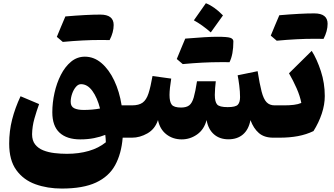

<svg xmlns="http://www.w3.org/2000/svg" viewBox="-20 -834 2023 1163"><path d="M494.1 -490.7Q549.3 -490.7 594.7 -451.9Q640.1 -413.1 671.9 -346.2Q703.6 -279.3 716.8 -195.8H779.3V0H723.1Q715.3 97.2 677.5 166.3Q639.6 235.4 561.5 271.7Q483.4 308.1 354.5 308.1Q267.1 308.1 194.6 282Q122.1 255.9 78.9 196.3Q35.6 136.7 35.6 36.1Q35.6 -40.5 53.5 -110.4Q71.3 -180.2 104.5 -251L216.8 -203.6Q201.7 -162.1 188.5 -115.7Q175.3 -69.3 174.3 -21Q174.3 17.6 192.9 41Q211.4 64.5 242.2 76.7Q272.9 88.9 310.3 93.3Q347.7 97.7 385.3 97.7Q457.5 97.7 517.6 80.3Q577.6 63 621.1 27.8Q620.6 5.9 617.7 -17.1Q587.9 -4.9 549.6 2.7Q511.2 10.3 466.3 10.3Q384.8 10.3 340.8 -30.3Q296.9 -70.8 296.9 -153.8Q296.9 -211.9 310.1 -271.2Q323.2 -330.6 348.6 -380.4Q374 -430.2 410.6 -460.4Q447.3 -490.7 494.1 -490.7ZM470.7 -324.2Q453.6 -324.2 439.5 -307.4Q425.3 -290.5 416.7 -265.6Q408.2 -240.7 408.2 -217.3Q408.2 -189 429.2 -178.5Q450.2 -168 487.3 -168Q511.7 -168 537.6 -170.2Q563.5 -172.4 585.9 -176.8Q569.3 -242.2 539.6 -283.2Q509.8 -324.2 470.7 -324.2ZM587.9 -591.8Q484.4 -591.8 360.4 -580.1L324.2 -610.8Q337.4 -642.6 350.1 -673.3Q362.8 -704.1 376 -734.4Q506.8 -745.6 587.6 -745.6Q668.5 -745.6 668.5 -682.6Q668.5 -638.7 644 -591.3Z M1363.8 9.8Q1310.5 9.8 1275.9 -20.5Q1241.2 -50.8 1231.4 -106.9Q1216.3 -49.3 1173.8 -19.5Q1131.3 10.3 1080.6 10.3Q1026.9 10.3 987.5 -20.5Q948.2 -51.3 937 -106.9Q918.9 -52.2 873 -26.1Q827.1 0 779.3 0Q768.6 0 763.2 -8.1Q757.8 -16.1 757.8 -38.6V-157.2Q757.8 -179.7 763.2 -187.7Q768.6 -195.8 779.3 -195.8Q821.3 -195.8 844 -212.4Q866.7 -229 879.4 -267.8Q892.1 -306.6 903.8 -373.5L1017.1 -357.9Q1012.2 -328.6 1009.5 -302.5Q1006.8 -276.4 1006.8 -258.8Q1006.8 -217.3 1020.3 -200Q1033.7 -182.6 1076.7 -182.6Q1108.9 -182.6 1126.2 -196Q1143.6 -209.5 1153.6 -244.1Q1163.6 -278.8 1173.3 -341.8H1287.1Q1284.7 -324.2 1283 -300Q1281.2 -275.9 1281.2 -259.3Q1281.2 -217.3 1295.2 -201.2Q1309.1 -185.1 1358.9 -185.1Q1406.7 -185.1 1420.4 -199.5Q1434.1 -213.9 1434.1 -245.6Q1434.1 -278.8 1429.2 -316.9Q1424.3 -355 1419.4 -377.9L1540.5 -402.8Q1552.7 -325.2 1564.5 -279.8Q1576.2 -234.4 1594.5 -215.1Q1612.8 -195.8 1643.6 -195.8H1656.2V0H1635.3Q1580.6 0 1548.1 -28.1Q1515.6 -56.2 1497.1 -106.4Q1486.3 -49.3 1451.9 -19.8Q1417.5 9.8 1363.8 9.8ZM1086.9 -445.8Q1064.5 -465.8 1050.8 -476.6Q1064 -509.8 1076.9 -540Q1089.8 -570.3 1102.1 -600.1Q1234.9 -611.3 1295.7 -611.3Q1356.4 -611.3 1375 -605Q1393.6 -598.6 1393.6 -583.5Q1393.6 -503.9 1370.1 -457Q1360.4 -457.5 1348.6 -457.5H1314.5Q1210.9 -457.5 1086.9 -445.8ZM1154.3 -710.9Q1221.7 -806.6 1227.1 -814.5Q1277.8 -794.9 1330.6 -740.7Q1293.9 -689.5 1256.8 -637.7Q1203.6 -684.1 1154.3 -710.9Z M1883.8 -599.1Q1780.3 -599.1 1656.2 -587.4L1620.1 -618.2Q1633.3 -649.9 1646 -680.7Q1658.7 -711.4 1671.9 -741.7Q1802.7 -752.9 1883.5 -752.9Q1964.4 -752.9 1964.4 -689.9Q1964.4 -646 1939.9 -598.6ZM1656.2 0Q1645.5 0 1640.1 -8.1Q1634.8 -16.1 1634.8 -38.6V-157.2Q1634.8 -179.7 1640.1 -187.7Q1645.5 -195.8 1656.2 -195.8H1702.6Q1733.9 -195.8 1759.8 -199Q1785.6 -202.1 1805.2 -210.4Q1797.4 -252.4 1776.6 -299.3Q1755.9 -346.2 1730.5 -390.1L1868.2 -525.9Q1899.9 -475.6 1923.6 -403.1Q1947.3 -330.6 1947.3 -252.4Q1947.3 -200.2 1929.2 -145.8Q1911.1 -91.3 1878.9 -40Q1835.4 -19 1784.7 -9.5Q1733.9 0 1672.4 0Z"/></svg>

Font: Pinar-DS2-FD ExtraBold
Style: Regular
Weight: 800
Designer: Amin Abedi
Version: Version 3.000